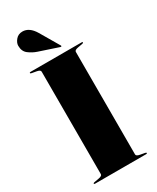

<svg xmlns="http://www.w3.org/2000/svg" viewBox="-229 -977 852 1041"><g transform="rotate(-30 197.0 -456.0)"><path d="M304 -29Q304 -18 327 -14L355 -9Q363 -7.5 363 -4Q363 0 357 0H37Q31 0 31 -4Q31 -7.5 39 -9L67 -14Q90 -18 90 -29V-671Q90 -682 67 -686L39 -691Q31 -692.5 31 -696Q31 -700 37 -700H357Q363 -700 363 -696Q363 -692.5 355 -691L327 -686Q304 -682 304 -671ZM181.5 -860 250.5 -742.5Q253 -739 251.5 -736.5Q250 -734 245 -735.5L123.5 -776Q96.5 -785 73.2 -802.8Q50 -820.5 50 -855.5Q50 -874 65.8 -892.8Q81.5 -911.5 108 -911.5Q151 -911.5 181.5 -860Z"/></g></svg>

Font: Fraunces 144pt S000 Black
Style: Regular
Weight: 900
Version: Version 1.000; ttfautohint (v1.8.3)